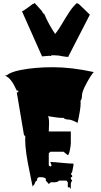

<svg xmlns="http://www.w3.org/2000/svg" viewBox="-20 -1183 672 1280"><path d="M307.1 -811 260.3 -807.1 126.5 -1107.9Q132.8 -1107.9 166.3 -1132.6Q199.7 -1157.2 200.7 -1158.2L203.1 -1156.7L210.9 -1163.1L261.7 -1106.9L260.3 -1105L272.9 -1089.4L274.9 -1090.3Q303.7 -1021.5 347.7 -956.5Q368.7 -981.9 393.1 -1023.7Q417.5 -1065.4 441.7 -1102.3Q465.8 -1139.2 493.2 -1163.1L501 -1156.7L503.4 -1158.2L579.1 -1085.4L436 -807.1L439 -805.7L430.7 -803.7Q419.9 -803.7 378.4 -811V-812Q343.3 -814.9 324.7 -814.9L318.8 -809.1Q314 -811 307.1 -811ZM319.8 -808.1Q319.8 -808.1 317.4 -808.1L318.8 -809.1Q319.3 -809.1 319.8 -808.1ZM341.3 32.2 319.8 31.7 305.2 43.5 285.6 21V8.8Q275.9 -1.5 256.8 -1.5H237.3L227.1 8.8V21Q218.3 21 212.4 38.1Q206.5 55.2 198.2 55.2V65.4Q193.4 39.1 178.7 -31.2Q147.9 -174.8 147.9 -250.5Q147.9 -265.6 148.9 -272.9L139.6 -284.2L91.8 -567.4H101.6V-579.1H91.8Q90.3 -581.5 85.7 -591.1Q81.1 -600.6 79.6 -603.5Q78.1 -606.4 73.7 -615Q69.3 -623.5 67.1 -627Q64.9 -630.4 60.3 -637.5Q55.7 -644.5 52.5 -647.9Q49.3 -651.4 44.4 -657Q39.6 -662.6 35.2 -666Q20.5 -676.3 12.7 -680.2H23.4Q49.8 -702.6 115.2 -715.8Q210 -734.9 333.3 -734.9Q456.5 -734.9 605 -702.6Q585.4 -681.2 555.9 -626.2Q526.4 -571.3 526.4 -546.4Q526.4 -521.5 516.6 -510.7L517.6 -494.6Q517.6 -455.6 497.1 -363.8Q456.5 -386.2 435.1 -386.2Q413.6 -386.2 403.8 -397Q377.9 -397 359.6 -399.7Q341.3 -402.3 324.5 -404.8Q307.6 -407.2 298.3 -408.7Q307.1 -403.8 307.1 -359.4L305.2 -306.6H452.1V-227.5Q452.1 -212.9 445.8 -181.9Q439.5 -150.9 432.1 -148.4L403.8 -171.4H315.4L305.2 -160.6V-80.1L315.4 -72.3L324.2 -80.1L315.4 -103.5Q338.4 -103 389.9 -97.7Q441.4 -92.3 469.7 -92.3V-80.1L460.9 -35.6L452.1 -23.4L460.9 -12.7V-1.5H452.1V8.8L460.9 21Q452.1 33.2 452.1 46.9V77.1L443.4 65.4H432.1V32.2L422.4 21H374Q364.3 32.2 341.3 32.2Z"/></svg>

Font: Butcherman
Style: Regular
Weight: 400
Version: Version 001.004